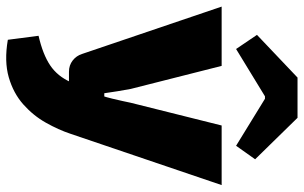

<svg xmlns="http://www.w3.org/2000/svg" viewBox="-202 -582 988 625"><g transform="rotate(90 292.5 -270.0)"><path d="M583 -497 416 -5Q403 34 380 75Q357 116 320.5 148.5Q284 181 232 196Q180 211 110 199L97 99Q158 85 193.5 61Q229 37 248 -6L282 -81Q293 -105 301.5 -140.5Q310 -176 315 -201L389 -497ZM195 -497 270 -201Q274 -180 277.5 -158Q281 -136 284 -115H312L256 0H214Q193 0 177.5 -12Q162 -24 156 -43L2 -497ZM364 -744 499 -606 455 -544 302 -638H294L140 -544L94 -612L233 -744Z"/></g></svg>

Font: Exo 2 ExtraBold
Style: Regular
Weight: 800
Designer: Natanael Gama
Foundry: Natanael Gama
Version: Version 2.010